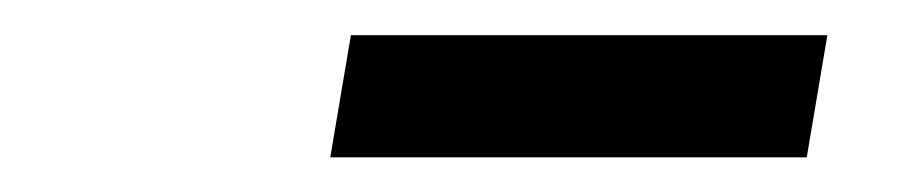

<svg xmlns="http://www.w3.org/2000/svg" viewBox="-20 -748 518 109"><path d="M449.7 -728 438 -658.7H167.5L179.2 -728Z"/></svg>

Font: Inter Variable
Style: Italic
Weight: 400
Italic angle: -9.39999°
Designer: Rasmus Andersson
Foundry: rsms
Version: Version 4.001;git-9221beed3